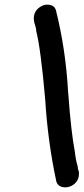

<svg xmlns="http://www.w3.org/2000/svg" viewBox="-20 -756 359 824"><path d="M135 -631Q132 -646 127 -659V-663Q125 -670 125 -677Q125 -682 126 -688Q131 -715 157 -729Q169 -736 182 -736Q213 -736 220 -712Q262 -544 272 -365Q273 -360 273 -354Q285 -190 301 -106Q306 -64 313 -44L314 -37L315 -28Q316 -28 316 -27Q316 -26 317 -25Q319 -18 319 -11Q319 -5 318 1Q313 28 286 42Q273 48 260 48Q231 48 222 24Q185 -148 174 -329Q155 -547 135 -625Z"/></svg>

Font: Bad Comic
Style: Italic
Weight: 400
Italic angle: -11°
Designer: GGBotNet
Foundry: GGBotNet
Version: 0.95